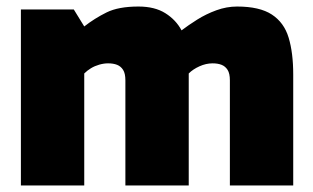

<svg xmlns="http://www.w3.org/2000/svg" viewBox="-20 -568 960 588"><path d="M44 0V-539H206L238 -487Q270 -512 306.5 -530Q343 -548 404 -548Q454 -548 486.5 -527.5Q519 -507 536 -475Q557 -491 584 -508Q611 -525 642.5 -536.5Q674 -548 706 -548Q775 -548 812.5 -523.5Q850 -499 864 -452.5Q878 -406 878 -340V0H684V-322Q684 -343 677 -354Q670 -365 658.5 -369.5Q647 -374 631 -374Q611 -374 591 -365Q571 -356 558 -343Q558 -337 558 -330.5Q558 -324 558 -318V0H364V-322Q364 -343 357 -354Q350 -365 338.5 -369.5Q327 -374 311 -374Q298 -374 284 -370Q270 -366 258.5 -359Q247 -352 238 -343V0Z"/></svg>

Font: Exo Thin Black
Style: Regular
Weight: 900
Version: Version 2.000